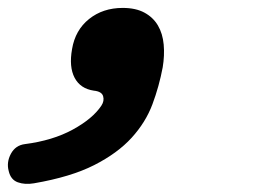

<svg xmlns="http://www.w3.org/2000/svg" viewBox="-55 -220 675 485"><path d="M31 243Q8 247 -10 240.5Q-28 234 -33 212Q-39 190 -27.5 168.5Q-16 147 8 144Q78 135 128.5 107.5Q179 80 201 47Q209 35 205.5 23Q202 11 182 9Q148 4 133.5 -23.5Q119 -51 127 -96Q135 -144 170 -172Q205 -200 255 -200Q288 -200 310 -188Q332 -176 344 -155.5Q356 -135 358.5 -107.5Q361 -80 356 -50Q347 -2 330 43.5Q313 89 277.5 128Q242 167 183 197Q124 227 31 243Z"/></svg>

Font: Maple Mono ExtraBold
Style: Italic
Weight: 800
Italic angle: -10°
Monospace: yes
Designer: subframe7536
Version: Version 7.200